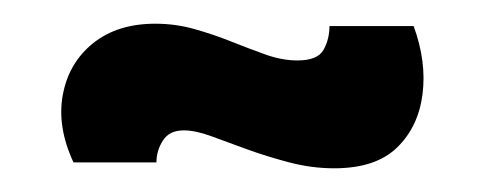

<svg xmlns="http://www.w3.org/2000/svg" viewBox="-20 -381 408 162"><path d="M262 -239Q243 -239 224 -244Q205 -249 188.5 -255Q172 -261 158.5 -266Q145 -271 135 -271Q123 -271 117.5 -262.5Q112 -254 112 -244H42Q28 -274 33 -301Q38 -328 58.5 -344.5Q79 -361 111 -361Q128 -361 144 -356.5Q160 -352 175 -346Q190 -340 204 -335Q218 -330 231 -330Q248 -330 253 -339Q258 -348 258 -359H329Q340 -329 336.5 -301.5Q333 -274 315 -256.5Q297 -239 262 -239Z"/></svg>

Font: Bricolage Grotesque Condensed SemiBold
Style: Regular
Weight: 600
Width: 3
Designer: Mathieu Triay
Foundry: Atelier Triay
Version: Version 1.000;gftools[0.9.30]